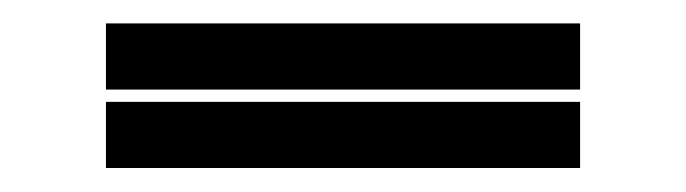

<svg xmlns="http://www.w3.org/2000/svg" viewBox="-20 -421 586 164"><path d="M70.5 -344.5V-401H475.5V-344.5ZM70.5 -277.5V-334H475.5V-277.5Z"/></svg>

Font: Libre Caslon Text SemiBold
Style: Regular
Weight: 600
Designer: Pablo Impallari, Rodrigo Fuenzalida, Katja Schimmel
Foundry: Pablo Impallari, Rodrigo Fuenzalida
Version: Version 2.000